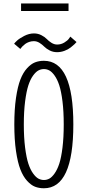

<svg xmlns="http://www.w3.org/2000/svg" viewBox="-20 -1048 490 1080"><path d="M98.5 -1028.5H365.5V-986H98.5ZM301 -754.5Q278.5 -754.5 259.5 -764.2Q240.5 -774 229.2 -785.5Q218 -797 202.5 -806.8Q187 -816.5 170.5 -816.5Q156.5 -816.5 143.8 -812Q131 -807.5 122.2 -801Q113.5 -794.5 107 -788Q100.5 -781.5 97.5 -777L94.5 -772.5L59.5 -802Q62.5 -807 75.5 -819.2Q88.5 -831.5 116 -845.8Q143.5 -860 171 -860Q193.5 -860 212.5 -850.2Q231.5 -840.5 242.8 -828.8Q254 -817 269.5 -807.2Q285 -797.5 301.5 -797.5Q323.5 -797.5 342 -808.8Q360.5 -820 368 -831L375.5 -842L410.5 -811.5Q406.5 -806.5 399.5 -799.8Q392.5 -793 377.8 -781.2Q363 -769.5 342.5 -762Q322 -754.5 301 -754.5ZM227 11Q199.5 11 177 2.2Q154.5 -6.5 132.2 -31Q110 -55.5 94.8 -94.5Q79.5 -133.5 70 -198Q60.5 -262.5 60.5 -348Q60.5 -433 70 -497.5Q79.5 -562 94.8 -601Q110 -640 132.2 -664.2Q154.5 -688.5 177 -697.2Q199.5 -706 227 -706Q392.5 -706 392.5 -348Q392.5 11 227 11ZM338.5 -348Q338.5 -421 331.5 -477.5Q324.5 -534 313.5 -567.8Q302.5 -601.5 287.2 -622.8Q272 -644 257.5 -651.8Q243 -659.5 227 -659.5Q211 -659.5 196.2 -651.8Q181.5 -644 166 -622.8Q150.5 -601.5 139.5 -567.8Q128.5 -534 121.2 -477.5Q114 -421 114 -348Q114 -274.5 121.2 -217.8Q128.5 -161 139.5 -127.5Q150.5 -94 166 -72.5Q181.5 -51 196.2 -43.2Q211 -35.5 227 -35.5Q243 -35.5 257.5 -43.2Q272 -51 287.2 -72.5Q302.5 -94 313.5 -127.5Q324.5 -161 331.5 -217.8Q338.5 -274.5 338.5 -348Z"/></svg>

Font: League Mono Condensed UltraLight
Style: Regular
Weight: 200
Width: 1
Designer: Tyler Finck
Foundry: The League of Moveable Type / Tyler Finck
Version: Version 2.210